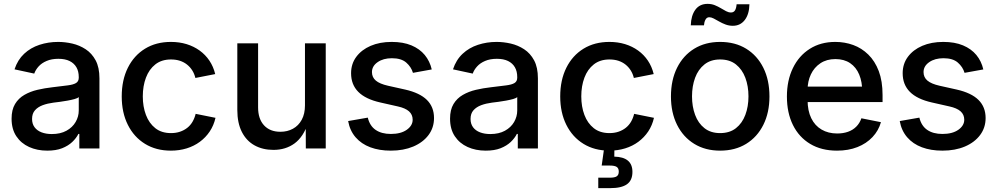

<svg xmlns="http://www.w3.org/2000/svg" viewBox="-20 -764 5135 988"><path d="M223.1 11.2Q171.4 11.2 129.9 -7.6Q88.4 -26.4 64 -63Q39.6 -99.6 39.6 -153.3Q39.6 -199.2 57.4 -228.8Q75.2 -258.3 105.2 -275.6Q135.3 -293 172.6 -301.8Q210 -310.5 249 -314.9Q297.4 -320.8 327.1 -324.5Q356.9 -328.1 371.1 -336.7Q385.3 -345.2 385.3 -364.3V-367.2Q385.3 -397 373.3 -417.7Q361.3 -438.5 338.1 -450Q314.9 -461.4 280.3 -461.4Q245.6 -461.4 220 -450.4Q194.3 -439.5 178.7 -422.1Q163.1 -404.8 156.2 -385.3L54.7 -407.2Q70.8 -456.1 104.2 -487.3Q137.7 -518.6 183.1 -533.4Q228.5 -548.3 279.3 -548.3Q314.9 -548.3 352.1 -539.8Q389.2 -531.2 420.9 -510.5Q452.6 -489.7 472.2 -453.4Q491.7 -417 491.7 -360.8V0H388.2V-74.7H383.3Q372.6 -53.2 351.8 -33.4Q331.1 -13.7 299.6 -1.2Q268.1 11.2 223.1 11.2ZM246.6 -74.2Q291 -74.2 322 -91.3Q353 -108.4 369.1 -136.2Q385.3 -164.1 385.3 -195.8V-264.6Q379.9 -258.8 364 -254.4Q348.1 -250 328.1 -246.3Q308.1 -242.7 288.3 -240Q268.6 -237.3 254.9 -235.8Q224.6 -231.9 199.7 -222.7Q174.8 -213.4 159.9 -196.5Q145 -179.7 145 -151.9Q145 -126.5 158 -109.1Q170.9 -91.8 193.8 -83Q216.8 -74.2 246.6 -74.2Z M859.4 11.2Q783.2 11.2 726.3 -23.7Q669.4 -58.6 637.9 -121.6Q606.4 -184.6 606.4 -267.6Q606.4 -352.1 637.9 -415.3Q669.4 -478.5 726.3 -513.4Q783.2 -548.3 859.4 -548.3Q902.8 -548.3 940.2 -536.9Q977.5 -525.4 1007.3 -503.9Q1037.1 -482.4 1057.6 -451.9Q1078.1 -421.4 1087.4 -382.8L985.4 -362.8Q980.5 -383.8 969.5 -401.4Q958.5 -418.9 942.6 -431.6Q926.8 -444.3 906 -451.2Q885.3 -458 859.9 -458Q811.5 -458 779.3 -432.6Q747.1 -407.2 731 -364.3Q714.8 -321.3 714.8 -268.1Q714.8 -215.3 731 -172.6Q747.1 -129.9 779.1 -104.5Q811 -79.1 859.9 -79.1Q885.3 -79.1 906.2 -86.2Q927.2 -93.3 943.6 -106.2Q960 -119.1 970.7 -137.5Q981.4 -155.8 986.8 -178.2L1088.9 -157.7Q1080.1 -118.7 1059.3 -87.6Q1038.6 -56.6 1008.5 -34.4Q978.5 -12.2 940.7 -0.5Q902.8 11.2 859.4 11.2Z M1387.2 7.3Q1332 7.3 1290 -15.9Q1248 -39.1 1224.6 -85Q1201.2 -130.9 1201.2 -198.2V-541H1308.1V-211.4Q1308.1 -152.3 1338.6 -119.1Q1369.1 -85.9 1422.9 -85.9Q1459 -85.9 1487.5 -101.6Q1516.1 -117.2 1532.7 -147.7Q1549.3 -178.2 1549.3 -221.7V-541H1656.2V0H1553.7L1553.2 -132.8H1565.9Q1541.5 -59.6 1495.8 -26.1Q1450.2 7.3 1387.2 7.3Z M1991.2 11.2Q1931.6 11.2 1885.5 -6.1Q1839.4 -23.4 1809.8 -57.6Q1780.3 -91.8 1771.5 -141.1L1872.6 -158.7Q1882.8 -116.2 1913.1 -95.5Q1943.4 -74.7 1991.2 -74.7Q2043 -74.7 2073.2 -96.2Q2103.5 -117.7 2103.5 -147.9Q2103.5 -174.3 2084.5 -191.2Q2065.4 -208 2027.3 -216.3L1936.5 -236.8Q1860.8 -253.9 1823.7 -291.3Q1786.6 -328.6 1786.6 -387.2Q1786.6 -435.5 1813.5 -471.7Q1840.3 -507.8 1887.2 -528.1Q1934.1 -548.3 1995.6 -548.3Q2054.7 -548.3 2097.2 -530.5Q2139.6 -512.7 2165.8 -481Q2191.9 -449.2 2201.7 -406.7L2105 -389.2Q2096.2 -419.4 2070.6 -441.9Q2044.9 -464.4 1996.6 -464.4Q1952.1 -464.4 1923.1 -444.1Q1894 -423.8 1894 -393.1Q1894 -366.2 1913.8 -349.4Q1933.6 -332.5 1976.6 -322.8L2064.5 -303.2Q2140.1 -286.1 2176.8 -249.8Q2213.4 -213.4 2213.4 -156.7Q2213.4 -106.9 2185.1 -69.1Q2156.7 -31.2 2106.7 -10Q2056.6 11.2 1991.2 11.2Z M2479.5 11.2Q2427.7 11.2 2386.2 -7.6Q2344.7 -26.4 2320.3 -63Q2295.9 -99.6 2295.9 -153.3Q2295.9 -199.2 2313.7 -228.8Q2331.5 -258.3 2361.6 -275.6Q2391.6 -293 2429 -301.8Q2466.3 -310.5 2505.4 -314.9Q2553.7 -320.8 2583.5 -324.5Q2613.3 -328.1 2627.4 -336.7Q2641.6 -345.2 2641.6 -364.3V-367.2Q2641.6 -397 2629.6 -417.7Q2617.7 -438.5 2594.5 -450Q2571.3 -461.4 2536.6 -461.4Q2502 -461.4 2476.3 -450.4Q2450.7 -439.5 2435.1 -422.1Q2419.4 -404.8 2412.6 -385.3L2311 -407.2Q2327.1 -456.1 2360.6 -487.3Q2394 -518.6 2439.5 -533.4Q2484.9 -548.3 2535.6 -548.3Q2571.3 -548.3 2608.4 -539.8Q2645.5 -531.2 2677.2 -510.5Q2709 -489.7 2728.5 -453.4Q2748 -417 2748 -360.8V0H2644.5V-74.7H2639.6Q2628.9 -53.2 2608.2 -33.4Q2587.4 -13.7 2555.9 -1.2Q2524.4 11.2 2479.5 11.2ZM2502.9 -74.2Q2547.4 -74.2 2578.4 -91.3Q2609.4 -108.4 2625.5 -136.2Q2641.6 -164.1 2641.6 -195.8V-264.6Q2636.2 -258.8 2620.4 -254.4Q2604.5 -250 2584.5 -246.3Q2564.5 -242.7 2544.7 -240Q2524.9 -237.3 2511.2 -235.8Q2481 -231.9 2456.1 -222.7Q2431.2 -213.4 2416.3 -196.5Q2401.4 -179.7 2401.4 -151.9Q2401.4 -126.5 2414.3 -109.1Q2427.2 -91.8 2450.2 -83Q2473.1 -74.2 2502.9 -74.2Z M3115.7 11.2Q3039.6 11.2 2982.7 -23.7Q2925.8 -58.6 2894.3 -121.6Q2862.8 -184.6 2862.8 -267.6Q2862.8 -352.1 2894.3 -415.3Q2925.8 -478.5 2982.7 -513.4Q3039.6 -548.3 3115.7 -548.3Q3159.2 -548.3 3196.5 -536.9Q3233.9 -525.4 3263.7 -503.9Q3293.5 -482.4 3314 -451.9Q3334.5 -421.4 3343.8 -382.8L3241.7 -362.8Q3236.8 -383.8 3225.8 -401.4Q3214.8 -418.9 3199 -431.6Q3183.1 -444.3 3162.4 -451.2Q3141.6 -458 3116.2 -458Q3067.9 -458 3035.6 -432.6Q3003.4 -407.2 2987.3 -364.3Q2971.2 -321.3 2971.2 -268.1Q2971.2 -215.3 2987.3 -172.6Q3003.4 -129.9 3035.4 -104.5Q3067.4 -79.1 3116.2 -79.1Q3141.6 -79.1 3162.6 -86.2Q3183.6 -93.3 3200 -106.2Q3216.3 -119.1 3227.1 -137.5Q3237.8 -155.8 3243.2 -178.2L3345.2 -157.7Q3336.4 -118.7 3315.7 -87.6Q3294.9 -56.6 3264.9 -34.4Q3234.9 -12.2 3197 -0.5Q3159.2 11.2 3115.7 11.2ZM3058.6 204.1V150.4H3117.7Q3143.1 150.4 3153.6 143.3Q3164.1 136.2 3164.1 119.1Q3164.1 102.1 3153.6 95Q3143.1 87.9 3117.7 87.9H3076.2L3091.8 -22.9H3141.6V0L3141.1 42Q3187.5 43 3210.9 62.5Q3234.4 82 3234.4 120.6Q3234.4 164.1 3206.3 184.1Q3178.2 204.1 3120.1 204.1Z M3685.5 11.2Q3609.4 11.2 3552.5 -23.7Q3495.6 -58.6 3464.1 -121.6Q3432.6 -184.6 3432.6 -267.6Q3432.6 -352.1 3464.1 -415.3Q3495.6 -478.5 3552.5 -513.4Q3609.4 -548.3 3685.5 -548.3Q3762.7 -548.3 3819.6 -513.4Q3876.5 -478.5 3908 -415.3Q3939.5 -352.1 3939.5 -267.6Q3939.5 -184.6 3908 -121.6Q3876.5 -58.6 3819.6 -23.7Q3762.7 11.2 3685.5 11.2ZM3685.5 -79.1Q3734.9 -79.1 3767.1 -104.5Q3799.3 -129.9 3815.4 -172.9Q3831.5 -215.8 3831.5 -268.1Q3831.5 -320.8 3815.4 -363.8Q3799.3 -406.7 3767.1 -432.4Q3734.9 -458 3685.5 -458Q3637.2 -458 3605 -432.4Q3572.8 -406.7 3556.9 -363.8Q3541 -320.8 3541 -268.1Q3541 -215.8 3556.9 -172.9Q3572.8 -129.9 3605 -104.5Q3637.2 -79.1 3685.5 -79.1ZM3751 -631.3Q3731.4 -631.3 3713.6 -637.9Q3695.8 -644.5 3680.7 -653.3Q3665.5 -662.1 3652.8 -668.7Q3640.1 -675.3 3629.9 -675.3Q3616.7 -675.3 3610.1 -662.6Q3603.5 -649.9 3602.5 -633.8H3534.7Q3536.1 -683.6 3558.1 -713.9Q3580.1 -744.1 3621.1 -744.1Q3641.6 -744.1 3658.2 -737.3Q3674.8 -730.5 3689.2 -721.9Q3703.6 -713.4 3716.3 -706.5Q3729 -699.7 3741.2 -699.7Q3754.9 -699.7 3761.7 -710Q3768.6 -720.2 3770.5 -742.2H3836.4Q3835.4 -690.9 3812.5 -661.1Q3789.6 -631.3 3751 -631.3Z M4287.1 11.2Q4207 11.2 4149.2 -23.4Q4091.3 -58.1 4060.3 -120.8Q4029.3 -183.6 4029.3 -267.1Q4029.3 -350.1 4060.1 -413.6Q4090.8 -477.1 4147 -512.7Q4203.1 -548.3 4278.3 -548.3Q4326.7 -548.3 4370.4 -532.5Q4414.1 -516.6 4448.2 -483.2Q4482.4 -449.7 4502 -398.2Q4521.5 -346.7 4521.5 -274.9V-238.8H4086.4V-318.4H4466.8L4417 -292.5Q4417 -342.3 4401.4 -380.1Q4385.7 -418 4354.7 -439Q4323.7 -460 4278.8 -460Q4233.9 -460 4201.7 -438.5Q4169.4 -417 4152.6 -381.1Q4135.7 -345.2 4135.7 -302.2V-249.5Q4135.7 -194.3 4154.5 -155.8Q4173.3 -117.2 4207.8 -97.2Q4242.2 -77.1 4288.1 -77.1Q4318.8 -77.1 4343.8 -85.9Q4368.7 -94.7 4386.2 -112.3Q4403.8 -129.9 4412.6 -155.3L4513.2 -135.3Q4501 -91.8 4469.7 -58.6Q4438.5 -25.4 4392.1 -7.1Q4345.7 11.2 4287.1 11.2Z M4829.6 11.2Q4770 11.2 4723.9 -6.1Q4677.7 -23.4 4648.2 -57.6Q4618.7 -91.8 4609.9 -141.1L4710.9 -158.7Q4721.2 -116.2 4751.5 -95.5Q4781.7 -74.7 4829.6 -74.7Q4881.3 -74.7 4911.6 -96.2Q4941.9 -117.7 4941.9 -147.9Q4941.9 -174.3 4922.9 -191.2Q4903.8 -208 4865.7 -216.3L4774.9 -236.8Q4699.2 -253.9 4662.1 -291.3Q4625 -328.6 4625 -387.2Q4625 -435.5 4651.9 -471.7Q4678.7 -507.8 4725.6 -528.1Q4772.5 -548.3 4834 -548.3Q4893.1 -548.3 4935.5 -530.5Q4978 -512.7 5004.2 -481Q5030.3 -449.2 5040 -406.7L4943.4 -389.2Q4934.6 -419.4 4908.9 -441.9Q4883.3 -464.4 4835 -464.4Q4790.5 -464.4 4761.5 -444.1Q4732.4 -423.8 4732.4 -393.1Q4732.4 -366.2 4752.2 -349.4Q4772 -332.5 4814.9 -322.8L4902.8 -303.2Q4978.5 -286.1 5015.1 -249.8Q5051.8 -213.4 5051.8 -156.7Q5051.8 -106.9 5023.4 -69.1Q4995.1 -31.2 4945.1 -10Q4895 11.2 4829.6 11.2Z"/></svg>

Font: Inter 17pt Medium
Style: Regular
Weight: 500
Version: Version 4.001;git-66647c0bb